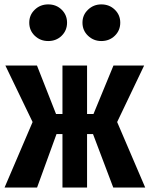

<svg xmlns="http://www.w3.org/2000/svg" viewBox="-26 -837 668 857"><path d="M252.8 0V-238.5H226.2L139.5 0H-5.6L119.5 -292.3L-2.1 -544.6H139L224.1 -328.2H252.8V-544.6H362.6V-328.2H391.3L480.5 -544.6H617.4L496.9 -292.3L622.1 0H479.5L389.2 -238.5H362.6V0ZM189.2 -653.8Q153.8 -653.8 129.2 -677.4Q104.6 -701 104.6 -735.9Q104.6 -770.3 129.2 -793.8Q153.8 -817.4 189.2 -817.4Q225.1 -817.4 249.2 -793.8Q273.3 -770.3 273.3 -735.9Q273.3 -701 249.2 -677.4Q225.1 -653.8 189.2 -653.8ZM426.2 -653.8Q391.8 -653.8 366.9 -677.4Q342.1 -701 342.1 -735.9Q342.1 -770.3 366.9 -793.8Q391.8 -817.4 426.2 -817.4Q462.1 -817.4 486.4 -793.8Q510.8 -770.3 510.8 -735.9Q510.8 -701 486.4 -677.4Q462.1 -653.8 426.2 -653.8Z"/></svg>

Font: FiraCode Nerd Font Mono
Style: Bold
Weight: 700
Monospace: yes
Designer: Carrois Corporate, Edenspiekermann AG, Nikita Prokopov
Foundry: Carrois Corporate, Edenspiekermann AG, Nikita Prokopov
Version: Version 6.002;Nerd Fonts 3.3.0